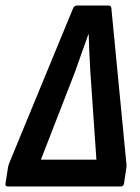

<svg xmlns="http://www.w3.org/2000/svg" viewBox="-37 -675 506 695"><path d="M-9 0Q-19 0 -17 -11L-8 -69Q-7 -74 -6 -77.5Q-5 -81 -3 -86L228 -646Q233 -655 241 -655H356Q365 -655 366 -646L420 -88Q421 -82 421 -76Q421 -70 420 -65L412 -11Q410 0 401 0ZM111 -97H312L290 -416Q288 -450 286.5 -484Q285 -518 284 -551H283Q271 -518 259 -484Q247 -450 235 -416Z"/></svg>

Font: Sofia Sans Condensed
Style: Bold Italic
Weight: 700
Italic angle: -9°
Version: Version 4.100